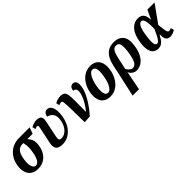

<svg xmlns="http://www.w3.org/2000/svg" viewBox="178 -1634 2959 2959"><g transform="rotate(-45 1657.5 -154.5)"><path d="M233 10Q165 10 118.5 -21Q72 -52 52.5 -109Q33 -166 43 -244Q57 -337 101 -402Q145 -467 212 -501.5Q279 -536 361 -536H592L556 -433H440Q457 -413 473 -389Q489 -365 496.5 -329.5Q504 -294 496 -239Q486 -167 453 -111Q420 -55 365 -22.5Q310 10 233 10ZM243 -50Q287 -50 316 -102.5Q345 -155 358 -249Q369 -322 364 -365.5Q359 -409 353 -433H333Q271 -433 234 -390Q197 -347 182 -244Q169 -152 188 -101Q207 -50 243 -50Z M767 10Q720 10 688 -4.5Q656 -19 643.5 -54Q631 -89 644 -152L700 -418Q706 -446 702 -457Q698 -468 685 -468Q668 -468 637 -453L625 -507Q647 -520 679 -531.5Q711 -543 748 -543Q776 -543 800.5 -534Q825 -525 836 -499Q847 -473 836 -421L780 -150Q771 -107 779 -88Q787 -69 824 -69Q866 -69 904.5 -94.5Q943 -120 970.5 -167.5Q998 -215 1008 -281Q1017 -345 1000.5 -382.5Q984 -420 955.5 -438.5Q927 -457 900 -461Q906 -505 927.5 -524.5Q949 -544 980 -544Q1035 -544 1061 -480Q1087 -416 1071 -306Q1062 -245 1038 -188Q1014 -131 975 -86.5Q936 -42 883.5 -16Q831 10 767 10Z M1145 -507Q1173 -526 1206 -534.5Q1239 -543 1267 -543Q1315 -543 1338.5 -524.5Q1362 -506 1370 -457.5Q1378 -409 1377 -320.5Q1376 -232 1375 -93H1377Q1416 -138 1449 -192.5Q1482 -247 1502.5 -300.5Q1523 -354 1523 -396Q1523 -430 1507 -445Q1491 -460 1467 -459Q1469 -499 1488.5 -521.5Q1508 -544 1541 -544Q1569 -544 1587.5 -523.5Q1606 -503 1606 -456Q1606 -409 1590 -357.5Q1574 -306 1547 -254.5Q1520 -203 1488.5 -155.5Q1457 -108 1425.5 -68.5Q1394 -29 1369 -1L1249 9Q1247 -124 1245.5 -212Q1244 -300 1242.5 -351.5Q1241 -403 1237 -428Q1233 -453 1226 -460.5Q1219 -468 1207 -468Q1197 -468 1185 -464Q1173 -460 1158 -453Z M1807 10Q1726 10 1676 -40Q1626 -90 1626 -190Q1626 -247 1644.5 -309Q1663 -371 1700 -425Q1737 -479 1793 -512.5Q1849 -546 1924 -546Q1973 -546 2013.5 -525.5Q2054 -505 2078 -461Q2102 -417 2102 -346Q2102 -303 2091 -254Q2080 -205 2057 -158.5Q2034 -112 1998.5 -73.5Q1963 -35 1915.5 -12.5Q1868 10 1807 10ZM1825 -58Q1853 -58 1875.5 -80.5Q1898 -103 1915 -139Q1932 -175 1943 -218Q1954 -261 1960 -302.5Q1966 -344 1966 -377Q1966 -433 1949.5 -457.5Q1933 -482 1905 -482Q1879 -482 1857 -460.5Q1835 -439 1817.5 -403.5Q1800 -368 1788 -325.5Q1776 -283 1770 -241Q1764 -199 1764 -164Q1764 -107 1780 -82.5Q1796 -58 1825 -58Z M2176 -287Q2190 -358 2219.5 -417.5Q2249 -477 2301.5 -513Q2354 -549 2436 -549Q2539 -549 2592 -485.5Q2645 -422 2625 -281Q2613 -193 2580 -127Q2547 -61 2495.5 -24.5Q2444 12 2377 12Q2362 12 2341 5Q2320 -2 2298.5 -19Q2277 -36 2261 -68H2260L2200 240H2061L2142 -126ZM2360 -57Q2414 -57 2442 -111.5Q2470 -166 2489 -297Q2501 -390 2488.5 -438.5Q2476 -487 2425 -487Q2390 -487 2369 -465.5Q2348 -444 2335 -406.5Q2322 -369 2312 -323L2271 -131Q2287 -99 2313 -78Q2339 -57 2360 -57Z M2852 10Q2806 10 2772 -17Q2738 -44 2724 -102.5Q2710 -161 2724 -257Q2745 -403 2808.5 -474.5Q2872 -546 2960 -546Q2991 -546 3019.5 -533.5Q3048 -521 3066.5 -487Q3085 -453 3087 -390H3091L3159 -536H3315L3110 -250Q3118 -172 3124.5 -132.5Q3131 -93 3140.5 -79Q3150 -65 3166 -65Q3176 -65 3188.5 -69.5Q3201 -74 3212 -80L3226 -26Q3204 -12 3175 -1Q3146 10 3116 10Q3088 10 3066.5 -1.5Q3045 -13 3033.5 -43Q3022 -73 3024 -130H3019Q2999 -92 2977.5 -60Q2956 -28 2926.5 -9Q2897 10 2852 10ZM2895 -58Q2917 -58 2939 -86Q2961 -114 2982.5 -157.5Q3004 -201 3025 -248Q3028 -373 3012.5 -425Q2997 -477 2965 -477Q2929 -477 2903.5 -425.5Q2878 -374 2863 -265Q2851 -184 2852 -139Q2853 -94 2864.5 -76Q2876 -58 2895 -58Z"/></g></svg>

Font: Noto Serif Condensed
Style: Bold Italic
Weight: 700
Width: 3
Italic angle: -12°
Designer: Monotype Design Team
Foundry: Monotype Imaging Inc.
Version: Version 2.014